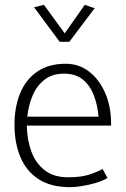

<svg xmlns="http://www.w3.org/2000/svg" viewBox="-20 -762 520 795"><path d="M440 -242V-250Q440 -321 415.5 -377Q391 -433 349 -465.5Q307 -498 252 -498Q181 -498 133.5 -465Q86 -432 63 -375Q40 -318 40 -245Q40 -170 64.5 -111.5Q89 -53 140 -20Q191 13 270 13Q290 13 318.5 8.5Q347 4 376 -4.5Q405 -13 425 -25L405 -62Q380 -49 347.5 -38.5Q315 -28 262 -28Q202 -28 164.5 -57.5Q127 -87 109.5 -135.5Q92 -184 91 -242ZM93 -279Q98 -327 115.5 -367.5Q133 -408 165 -432.5Q197 -457 245 -457Q293 -457 323 -432.5Q353 -408 368.5 -367.5Q384 -327 388 -279ZM248 -624 162 -742 121 -732 227 -589H267L372 -728L331 -742Z"/></svg>

Font: Catamaran Thin
Style: Regular
Weight: 100
Designer: Pria Ravichandran
Version: Version 2.000